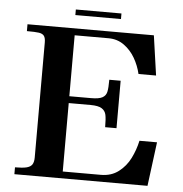

<svg xmlns="http://www.w3.org/2000/svg" viewBox="-55 -840 850 893"><g transform="rotate(5 370.5 -394.0)"><path d="M255.5 -383.5H370Q406.5 -383.5 422.5 -392.5Q438.5 -401.5 442.5 -419.5Q446.5 -437.5 446.5 -476H499.5V-254.5H446.5Q446.5 -293.5 442.5 -312.2Q438.5 -331 422.2 -341.2Q406 -351.5 370 -351.5H255.5ZM611 -205.5H693L666.5 0H45V-32Q80 -32 98.5 -36.5Q117 -41 124.8 -52.5Q132.5 -64 132.5 -85.5V-622.5Q132.5 -644 125.2 -653.5Q118 -663 101 -665.5Q84 -668 45 -668V-700H635L661.5 -514.5H579.5Q570.5 -553 550.5 -587.8Q530.5 -622.5 499 -645.2Q467.5 -668 426.5 -668H268V-32H446Q494.5 -32 528.5 -58Q562.5 -84 582 -123Q601.5 -162 611 -205.5ZM263 -788H476V-762H263Z"/></g></svg>

Font: Didactic
Style: Regular
Weight: 400
Designer: Tyler Finck
Foundry: Etcetera Type Co
Version: Version 3.007;FEAKit 1.0